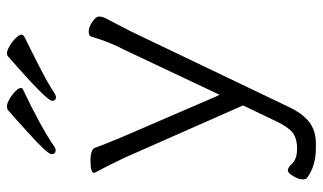

<svg xmlns="http://www.w3.org/2000/svg" viewBox="-204 -546 909 540"><g transform="rotate(-90 250.0 -275.5)"><path d="M237 -583Q237 -598 363 -708H364Q365 -710 371.5 -710Q378 -710 391 -702.5Q404 -695 413.5 -685Q423 -675 423 -669.5Q423 -664 419 -663V-662Q296 -601 274.5 -586.5Q253 -572 248 -572Q237 -572 237 -583ZM269 -665Q162 -614 107 -576Q103 -573 98 -573Q87 -573 87 -584.5Q87 -596 147.5 -650.5Q208 -705 211.5 -707.5Q215 -710 222 -710Q229 -710 241.5 -703Q254 -696 263.5 -686.5Q273 -677 273 -671.5Q273 -666 269 -665ZM34 -465Q35 -475 68 -475Q101 -475 105 -462Q113 -439 133 -391L249 -122L254 -112L381 -381Q402 -420 418 -474Q420 -480 432 -480Q444 -480 459 -470Q474 -460 474 -451Q474 -442 469 -432Q464 -422 453 -401.5Q442 -381 433 -363L221 80Q202 121 177.5 140Q153 159 116 159H106Q52 159 19 133Q16 130 16 120.5Q16 111 25 95.5Q34 80 41.5 80Q49 80 61.5 93Q74 106 102.5 106Q131 106 148 93Q164 80 179 48L224 -46L77 -379Q54 -427 45 -443.5Q36 -460 34 -465Z"/></g></svg>

Font: LXGW WenKai Lite Light
Style: Regular
Weight: 300
Designer: LXGW / Fontworks Inc.
Foundry: LXGW / Fontworks Inc.
Version: Version 1.511; March 25, 2025